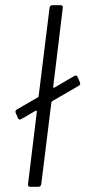

<svg xmlns="http://www.w3.org/2000/svg" viewBox="-20 -720 329 740"><path d="M288 -403 279 -423C277 -429 272 -431 266 -427L189 -382C187 -381 185 -382 185 -385L222 -690C223 -696 220 -700 214 -700H182C176 -700 172 -696 171 -690L129 -350C129 -348 128 -346 126 -345L45 -298C39 -294 38 -289 41 -284L49 -265C51 -260 56 -257 62 -261L117 -293C120 -294 122 -293 122 -290L88 -10C87 -4 90 0 96 0H128C134 0 138 -4 139 -10L178 -325C178 -327 179 -329 181 -330L283 -389C290 -393 290 -398 288 -403Z"/></svg>

Font: Barlow Semi Condensed Light
Style: Italic
Weight: 300
Width: 4
Italic angle: -7°
Designer: Jeremy Tribby
Foundry: Tribby Type
Version: Version 1.422;hotconv 1.0.109;makeotfexe 2.5.65596